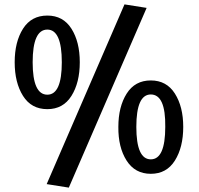

<svg xmlns="http://www.w3.org/2000/svg" viewBox="-20 -780 906 876"><path d="M816 -201Q816 -108 778 -47.5Q740 13 668 13Q596 13 557.5 -47.5Q519 -108 520 -201Q520 -293 558 -353Q596 -413 668 -413Q740 -413 778 -353Q816 -293 816 -201ZM649 -744 294 76 193 60 548 -760ZM196 -282Q123 -282 85 -342.5Q47 -403 47 -496Q47 -589 85 -649Q123 -709 196 -709Q268 -709 306 -649Q344 -589 344 -496Q344 -403 306 -342.5Q268 -282 196 -282ZM734 -201Q736 -349 668 -349Q602 -349 602 -201Q602 -53 668 -53Q734 -53 734 -201ZM262 -496Q262 -645 196 -645Q129 -645 129 -496Q129 -348 196 -348Q262 -348 262 -496Z"/></svg>

Font: Repo
Style: DemiBold
Weight: 600
Designer: Stefan Peev
Foundry: Context Ltd
Version: Version 001.000